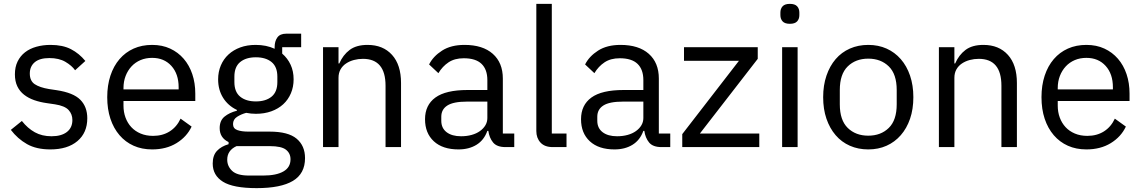

<svg xmlns="http://www.w3.org/2000/svg" viewBox="-20 -760 5903 992"><path d="M240 12Q168 12 119.5 -15.5Q71 -43 36 -89L93 -135Q123 -97 160 -76.5Q197 -56 246 -56Q297 -56 325.5 -78Q354 -100 354 -140Q354 -170 334.5 -191.5Q315 -213 264 -221L223 -227Q187 -232 157 -242.5Q127 -253 104.5 -270.5Q82 -288 69.5 -314Q57 -340 57 -376Q57 -414 71 -442.5Q85 -471 109.5 -490Q134 -509 168 -518.5Q202 -528 241 -528Q304 -528 346.5 -506Q389 -484 421 -445L368 -397Q351 -421 318 -440.5Q285 -460 235 -460Q185 -460 159.5 -438.5Q134 -417 134 -380Q134 -342 159.5 -325Q185 -308 233 -300L273 -294Q359 -281 395 -244.5Q431 -208 431 -149Q431 -74 380 -31Q329 12 240 12Z M766 12Q713 12 670.5 -7Q628 -26 597.5 -61.5Q567 -97 550.5 -146.5Q534 -196 534 -258Q534 -319 550.5 -369Q567 -419 597.5 -454.5Q628 -490 670.5 -509Q713 -528 766 -528Q818 -528 859 -509Q900 -490 929 -456.5Q958 -423 973.5 -377Q989 -331 989 -276V-238H618V-214Q618 -181 628.5 -152.5Q639 -124 658.5 -103Q678 -82 706.5 -70Q735 -58 771 -58Q820 -58 856.5 -81Q893 -104 913 -147L970 -106Q945 -53 892 -20.5Q839 12 766 12ZM766 -461Q733 -461 706 -449.5Q679 -438 659.5 -417Q640 -396 629 -367.5Q618 -339 618 -305V-298H903V-309Q903 -378 865.5 -419.5Q828 -461 766 -461Z M1556 57Q1556 137 1493.5 174.5Q1431 212 1306 212Q1185 212 1132 179Q1079 146 1079 85Q1079 43 1101 19.5Q1123 -4 1161 -15V-26Q1115 -48 1115 -98Q1115 -137 1140 -157.5Q1165 -178 1204 -188V-192Q1158 -214 1132.5 -255Q1107 -296 1107 -350Q1107 -389 1121 -422Q1135 -455 1160.5 -478.5Q1186 -502 1221.5 -515Q1257 -528 1301 -528Q1356 -528 1399 -508V-517Q1399 -547 1413 -566.5Q1427 -586 1459 -586H1536V-516H1438V-483Q1466 -459 1481.5 -425.5Q1497 -392 1497 -350Q1497 -311 1483 -278Q1469 -245 1443.5 -221.5Q1418 -198 1382 -185Q1346 -172 1302 -172Q1277 -172 1252 -177Q1226 -170 1205 -156.5Q1184 -143 1184 -119Q1184 -96 1206 -88Q1228 -80 1263 -80H1373Q1469 -80 1512.5 -43.5Q1556 -7 1556 57ZM1481 63Q1481 32 1457.5 13.5Q1434 -5 1374 -5H1202Q1154 17 1154 65Q1154 99 1179.5 123Q1205 147 1266 147H1340Q1407 147 1444 126Q1481 105 1481 63ZM1302 -236Q1353 -236 1383 -260.5Q1413 -285 1413 -336V-364Q1413 -415 1383 -439.5Q1353 -464 1302 -464Q1251 -464 1221 -439.5Q1191 -415 1191 -364V-336Q1191 -285 1221 -260.5Q1251 -236 1302 -236Z M1649 0V-516H1729V-432H1733Q1752 -476 1786.5 -502Q1821 -528 1879 -528Q1959 -528 2005.5 -476.5Q2052 -425 2052 -331V0H1972V-317Q1972 -456 1855 -456Q1831 -456 1808.5 -450Q1786 -444 1768 -432Q1750 -420 1739.5 -401.5Q1729 -383 1729 -358V0Z M2592 0Q2547 0 2527.5 -24Q2508 -48 2503 -84H2498Q2481 -36 2442 -12Q2403 12 2349 12Q2267 12 2221.5 -30Q2176 -72 2176 -144Q2176 -217 2229.5 -256Q2283 -295 2396 -295H2498V-346Q2498 -401 2468 -430Q2438 -459 2376 -459Q2329 -459 2297.5 -438Q2266 -417 2245 -382L2197 -427Q2218 -469 2264 -498.5Q2310 -528 2380 -528Q2474 -528 2526 -482Q2578 -436 2578 -354V-70H2637V0ZM2362 -56Q2392 -56 2417 -63Q2442 -70 2460 -83Q2478 -96 2488 -113Q2498 -130 2498 -150V-235H2392Q2323 -235 2291.5 -215Q2260 -195 2260 -157V-136Q2260 -98 2287.5 -77Q2315 -56 2362 -56Z M2836 0Q2794 0 2772.5 -23.5Q2751 -47 2751 -83V-740H2831V-70H2907V0Z M3398 0Q3353 0 3333.5 -24Q3314 -48 3309 -84H3304Q3287 -36 3248 -12Q3209 12 3155 12Q3073 12 3027.5 -30Q2982 -72 2982 -144Q2982 -217 3035.5 -256Q3089 -295 3202 -295H3304V-346Q3304 -401 3274 -430Q3244 -459 3182 -459Q3135 -459 3103.5 -438Q3072 -417 3051 -382L3003 -427Q3024 -469 3070 -498.5Q3116 -528 3186 -528Q3280 -528 3332 -482Q3384 -436 3384 -354V-70H3443V0ZM3168 -56Q3198 -56 3223 -63Q3248 -70 3266 -83Q3284 -96 3294 -113Q3304 -130 3304 -150V-235H3198Q3129 -235 3097.5 -215Q3066 -195 3066 -157V-136Q3066 -98 3093.5 -77Q3121 -56 3168 -56Z M3505 0V-67L3798 -446H3514V-516H3895V-456L3596 -70H3903V0Z M4061 -637Q4035 -637 4023.5 -649.5Q4012 -662 4012 -682V-695Q4012 -715 4023.5 -727.5Q4035 -740 4061 -740Q4087 -740 4098.5 -727.5Q4110 -715 4110 -695V-682Q4110 -662 4098.5 -649.5Q4087 -637 4061 -637ZM4021 -516H4101V0H4021Z M4466 12Q4414 12 4371 -7Q4328 -26 4297.5 -61.5Q4267 -97 4250 -146.5Q4233 -196 4233 -258Q4233 -319 4250 -369Q4267 -419 4297.5 -454.5Q4328 -490 4371 -509Q4414 -528 4466 -528Q4518 -528 4560.5 -509Q4603 -490 4634 -454.5Q4665 -419 4682 -369Q4699 -319 4699 -258Q4699 -196 4682 -146.5Q4665 -97 4634 -61.5Q4603 -26 4560.5 -7Q4518 12 4466 12ZM4466 -59Q4531 -59 4572 -99Q4613 -139 4613 -221V-295Q4613 -377 4572 -417Q4531 -457 4466 -457Q4401 -457 4360 -417Q4319 -377 4319 -295V-221Q4319 -139 4360 -99Q4401 -59 4466 -59Z M4831 0V-516H4911V-432H4915Q4934 -476 4968.5 -502Q5003 -528 5061 -528Q5141 -528 5187.5 -476.5Q5234 -425 5234 -331V0H5154V-317Q5154 -456 5037 -456Q5013 -456 4990.5 -450Q4968 -444 4950 -432Q4932 -420 4921.5 -401.5Q4911 -383 4911 -358V0Z M5593 12Q5540 12 5497.5 -7Q5455 -26 5424.5 -61.5Q5394 -97 5377.5 -146.5Q5361 -196 5361 -258Q5361 -319 5377.5 -369Q5394 -419 5424.5 -454.5Q5455 -490 5497.5 -509Q5540 -528 5593 -528Q5645 -528 5686 -509Q5727 -490 5756 -456.5Q5785 -423 5800.5 -377Q5816 -331 5816 -276V-238H5445V-214Q5445 -181 5455.5 -152.5Q5466 -124 5485.5 -103Q5505 -82 5533.5 -70Q5562 -58 5598 -58Q5647 -58 5683.5 -81Q5720 -104 5740 -147L5797 -106Q5772 -53 5719 -20.5Q5666 12 5593 12ZM5593 -461Q5560 -461 5533 -449.5Q5506 -438 5486.5 -417Q5467 -396 5456 -367.5Q5445 -339 5445 -305V-298H5730V-309Q5730 -378 5692.5 -419.5Q5655 -461 5593 -461Z"/></svg>

Font: IBM Plex Sans Arabic
Style: Regular
Weight: 400
Designer: Mike Abbink, Paul van der Laan, Pieter van Rosmalen, Wael Morcos, Khajak Apelian
Foundry: Bold Monday
Version: Version 1.005